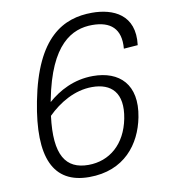

<svg xmlns="http://www.w3.org/2000/svg" viewBox="-84 -813 788 896"><g transform="rotate(-10 310.0 -365.5)"><path d="M412 -741.5C276 -741.5 144.5 -674 87.5 -379.5C37 -120.5 96 11.5 267 11.5C433.5 11.5 517 -100 541 -223.5C570.5 -375.5 489.5 -450 365 -450C273.5 -450 202 -410 150 -364.5L152 -375C201.5 -630.5 307 -685 403 -685C489 -685 538 -645 529.5 -550.5L596 -555.5C614 -699 511 -741.5 412 -741.5ZM140 -301C194 -354.5 268.5 -400 352 -400C442 -400 498 -349.5 474.5 -228.5C451.5 -111 373 -45 273 -45C166.5 -45 116.5 -116.5 140 -301Z"/></g></svg>

Font: Monaspace Neon ExtraLight
Style: Italic
Weight: 200
Italic angle: -11°
Designer: Riley Cran & the Lettermatic Team
Foundry: Lettermatic
Version: Version 1.200 (Monaspace Neon)